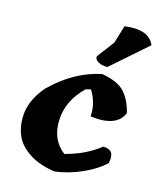

<svg xmlns="http://www.w3.org/2000/svg" viewBox="-123 -929 844 1017"><g transform="rotate(15 298.5 -421.0)"><path d="M385 -564Q470 -549 507.5 -510.5Q545 -472 564 -399Q549 -356 501.5 -338.5Q454 -321 383 -332Q389 -403 348 -470L320 -463Q231 -376 227.5 -268.5Q224 -161 300 -103Q414 -133 489 -194Q558 -194 540 -118Q499 -77 425.5 -43.5Q352 -10 274 0Q188 -12 133 -48.5Q78 -85 57 -131Q36 -177 37 -233Q37 -324 112 -411Q237 -534 385 -564ZM433 -839Q564 -857 597 -779L401 -607Q373 -606 352 -617Q331 -628 332 -647L403 -741Z"/></g></svg>

Font: Tillana
Style: Bold
Weight: 700
Designer: Lipi Raval (Devanagari, Latin), Jonny Pinhorn (Latin)
Foundry: Indian Type Foundry
Version: Version 2.002;PS 1.0;hotconv 1.0.79;makeotf.lib2.5.61930; tt